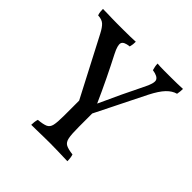

<svg xmlns="http://www.w3.org/2000/svg" viewBox="-177 -829 984 984"><g transform="rotate(45 315.0 -337.5)"><path d="M365 -264V-163Q365 -110 370 -85.5Q375 -61 391.5 -52.5Q408 -44 442 -40Q445 -31 446.5 -20Q448 -9 448 3Q415 2 382 1Q349 0 321 0Q299 0 272.5 0.5Q246 1 222.5 1.5Q199 2 185 2Q185 -8 186.5 -19.5Q188 -31 191 -40Q226 -43 243.5 -50.5Q261 -58 266 -80.5Q271 -103 271 -150V-264ZM357 -244H279L105 -578Q89 -609 74 -622.5Q59 -636 31 -637Q27 -648 26 -658Q25 -668 25 -678Q39 -678 56 -677.5Q73 -677 91.5 -676.5Q110 -676 129 -676Q148 -676 173.5 -676Q199 -676 223.5 -676.5Q248 -677 263 -678Q263 -667 262 -658.5Q261 -650 258 -639Q219 -635 213.5 -617.5Q208 -600 230 -557Q257 -505 288.5 -440Q320 -375 351 -305H343Q375 -376 403.5 -436Q432 -496 455 -542Q482 -594 475 -612.5Q468 -631 428 -637Q425 -648 423 -657.5Q421 -667 421 -678Q439 -676 467.5 -676Q496 -676 519 -676Q542 -676 565 -676.5Q588 -677 605 -678Q605 -668 604 -659Q603 -650 601 -639Q574 -632 550 -607Q526 -582 500 -531Z"/></g></svg>

Font: Vollkorn
Style: Regular
Weight: 400
Designer: Friedrich Althausen
Foundry: Friedrich Althausen
Version: Version 4.104